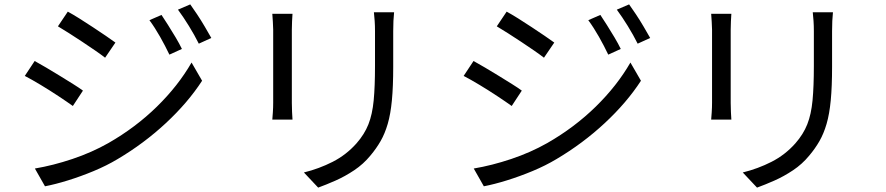

<svg xmlns="http://www.w3.org/2000/svg" viewBox="-20 -814 4040 875"><path d="M716 -746Q728 -728 745.5 -700.5Q763 -673 780.5 -643.5Q798 -614 809 -591L752 -565Q733 -605 709.5 -646.5Q686 -688 661 -722ZM847 -794Q860 -776 878 -749Q896 -722 913 -693Q930 -664 943 -641L886 -615Q866 -655 841 -695.5Q816 -736 791 -770ZM289 -761Q311 -749 341.5 -730Q372 -711 403.5 -690Q435 -669 462.5 -650.5Q490 -632 506 -620L459 -551Q441 -565 413.5 -584Q386 -603 355 -623.5Q324 -644 295 -662.5Q266 -681 244 -694ZM139 -46Q222 -60 310 -89.5Q398 -119 474 -162Q598 -233 695 -328Q792 -423 853 -529L901 -446Q836 -346 736 -253Q636 -160 516 -89Q466 -59 407 -34.5Q348 -10 290 8Q232 26 185 35ZM138 -536Q160 -524 190.5 -506Q221 -488 253.5 -468Q286 -448 314 -430.5Q342 -413 358 -401L312 -331Q287 -349 247 -375.5Q207 -402 165.5 -427Q124 -452 93 -468Z M1221 -751H1313Q1312 -737 1311 -717Q1310 -697 1310 -679V-345Q1310 -326 1311 -304Q1312 -282 1313 -269H1221Q1222 -280 1223.5 -302Q1225 -324 1225 -346V-679Q1225 -692 1223.5 -714.5Q1222 -737 1221 -751ZM1684 -758H1776Q1774 -740 1773 -718.5Q1772 -697 1772 -672V-510Q1772 -420 1766 -357Q1760 -294 1747 -249.5Q1734 -205 1714.5 -171Q1695 -137 1668 -105Q1636 -66 1594 -38Q1552 -10 1509 9Q1466 28 1430 41L1365 -28Q1434 -45 1496 -76.5Q1558 -108 1605 -161Q1641 -202 1659 -247.5Q1677 -293 1683 -356.5Q1689 -420 1689 -514V-672Q1689 -697 1687.5 -718.5Q1686 -740 1684 -758Z M2716 -746Q2728 -728 2745.5 -700.5Q2763 -673 2780.5 -643.5Q2798 -614 2809 -591L2752 -565Q2733 -605 2709.5 -646.5Q2686 -688 2661 -722ZM2847 -794Q2860 -776 2878 -749Q2896 -722 2913 -693Q2930 -664 2943 -641L2886 -615Q2866 -655 2841 -695.5Q2816 -736 2791 -770ZM2289 -761Q2311 -749 2341.5 -730Q2372 -711 2403.5 -690Q2435 -669 2462.5 -650.5Q2490 -632 2506 -620L2459 -551Q2441 -565 2413.5 -584Q2386 -603 2355 -623.5Q2324 -644 2295 -662.5Q2266 -681 2244 -694ZM2139 -46Q2222 -60 2310 -89.5Q2398 -119 2474 -162Q2598 -233 2695 -328Q2792 -423 2853 -529L2901 -446Q2836 -346 2736 -253Q2636 -160 2516 -89Q2466 -59 2407 -34.5Q2348 -10 2290 8Q2232 26 2185 35ZM2138 -536Q2160 -524 2190.5 -506Q2221 -488 2253.5 -468Q2286 -448 2314 -430.5Q2342 -413 2358 -401L2312 -331Q2287 -349 2247 -375.5Q2207 -402 2165.5 -427Q2124 -452 2093 -468Z M3221 -751H3313Q3312 -737 3311 -717Q3310 -697 3310 -679V-345Q3310 -326 3311 -304Q3312 -282 3313 -269H3221Q3222 -280 3223.5 -302Q3225 -324 3225 -346V-679Q3225 -692 3223.5 -714.5Q3222 -737 3221 -751ZM3684 -758H3776Q3774 -740 3773 -718.5Q3772 -697 3772 -672V-510Q3772 -420 3766 -357Q3760 -294 3747 -249.5Q3734 -205 3714.5 -171Q3695 -137 3668 -105Q3636 -66 3594 -38Q3552 -10 3509 9Q3466 28 3430 41L3365 -28Q3434 -45 3496 -76.5Q3558 -108 3605 -161Q3641 -202 3659 -247.5Q3677 -293 3683 -356.5Q3689 -420 3689 -514V-672Q3689 -697 3687.5 -718.5Q3686 -740 3684 -758Z"/></svg>

Font: Noto IKEA Simplified Chinese
Style: Regular
Weight: 400
Designer: Monotype Design Team
Foundry: Monotype Imaging Inc.
Version: Version 1.100